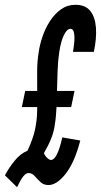

<svg xmlns="http://www.w3.org/2000/svg" viewBox="-58 -763 420 800"><path d="M13 17Q28.5 -15.5 39.5 -28.8Q50.5 -42 60.5 -42Q75.5 -42 86.5 -29.5Q97.5 -17 110.5 -4.5Q123.5 8 144 8Q178.5 8 215.5 -38.8Q252.5 -85.5 276.5 -177.5L201.5 -190.5Q180.5 -96.5 154.5 -96.5Q147 -96.5 137.8 -105.8Q128.5 -115 125 -125Q142.5 -154.5 155 -185.2Q167.5 -216 171 -248Q173.5 -262.5 175 -280Q176.5 -297.5 177.5 -317H238.5L252.5 -384H179.5Q180.5 -427 182 -468.8Q183.5 -510.5 188.5 -542.5Q191.5 -567 198.2 -590Q205 -613 214.8 -628Q224.5 -643 235.5 -643Q247.5 -643 250.5 -625.2Q253.5 -607.5 251.2 -585Q249 -562.5 246 -547H333Q345 -603 341.8 -647.5Q338.5 -692 317.8 -717.8Q297 -743.5 255.5 -743Q222.5 -743 196 -724Q169.5 -705 150 -674.8Q130.5 -644.5 118.8 -609.8Q107 -575 103 -543.5Q97 -508 96.8 -466.8Q96.5 -425.5 97 -384H47L33 -317H97Q97 -296.5 95.8 -278Q94.5 -259.5 91.5 -243Q88 -217.5 77.8 -187.2Q67.5 -157 56.5 -135Q27 -123 2.8 -93Q-21.5 -63 -37.5 -32.5Z"/></svg>

Font: League Gothic SemiCondensed Italic
Style: Regular
Weight: 400
Width: 4
Designer: The League of Moveable Type
Version: Version 1.600; ttfautohint (v1.8.3)